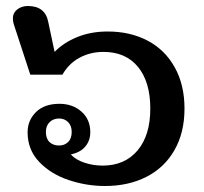

<svg xmlns="http://www.w3.org/2000/svg" viewBox="-20 -606 680 640"><path d="M72 -165Q72 -205 100 -232.5Q128 -260 178 -260Q222 -260 251.5 -234Q281 -208 281 -165Q281 -143 270.5 -126Q260 -109 242 -100Q232 -95 216 -91Q233 -73 262 -63.5Q291 -54 322 -54Q396 -54 438.5 -104.5Q481 -155 481 -244Q481 -333 440 -383Q399 -433 325 -433Q281 -433 245 -413.5Q209 -394 188 -357H81L27 -522Q23 -533 23 -546Q23 -563 37.5 -574.5Q52 -586 73 -586Q131 -586 141 -532L162 -433Q192 -464 237.5 -482.5Q283 -501 339 -501Q414 -501 472 -470.5Q530 -440 562.5 -381.5Q595 -323 595 -244Q595 -164 561.5 -105.5Q528 -47 468 -16.5Q408 14 330 14Q268 14 208.5 -6Q149 -26 110.5 -66.5Q72 -107 72 -165ZM219 -166Q219 -187 207 -199Q195 -211 177 -211Q158 -211 145.5 -199Q133 -187 133 -166Q133 -144 145 -132.5Q157 -121 177 -121Q195 -121 207 -132.5Q219 -144 219 -166Z"/></svg>

Font: Maitree SemiBold
Style: Regular
Weight: 600
Designer: CadsonDemak Team
Foundry: CadsonDemak
Version: Version 1.001